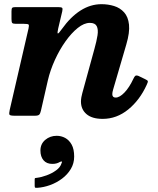

<svg xmlns="http://www.w3.org/2000/svg" viewBox="-20 -554 756 919"><path d="M173.5 166.5Q173.5 195.5 188.2 213Q203 230.5 230.5 230.5Q241.5 230.5 250 228.2Q258.5 226 265 222Q271.5 218.5 275.2 219Q279 219.5 274.5 227.5Q269 246.5 248.8 261.2Q228.5 276 203.2 285.2Q178 294.5 157 297Q151.5 297.5 148.8 298.2Q146 299 146 305V335Q146 343 148.5 344.2Q151 345.5 158.5 345Q189 343 220 331.8Q251 320.5 277 301Q303 281.5 319 254.8Q335 228 335 195.5Q335 160 323 138.2Q311 116.5 292 106.2Q273 96 251.5 96Q219.5 96 196.5 115.5Q173.5 135 173.5 166.5ZM54 -520Q41.5 -520 38.2 -516.2Q35 -512.5 35 -499.5V-463Q35 -449 38.2 -444.5Q41.5 -440 55.5 -440H93.5Q113.5 -440 116.8 -436.5Q120 -433 116.5 -417.5L26.5 -28Q22.5 -10 25.5 -5Q28.5 0 52 0H146Q163 0 168 -5.5Q173 -11 176 -24.5L209 -169Q220.5 -218.5 242.8 -267.2Q265 -316 293.5 -356Q322 -396 352.2 -420.2Q382.5 -444.5 410 -444.5Q435 -444.5 443 -428.8Q451 -413 446.8 -385.2Q442.5 -357.5 432 -320L374 -108.5Q371.5 -100 369.5 -88.8Q367.5 -77.5 367.5 -68Q367.5 -30.5 394 -7.8Q420.5 15 471.5 15Q538.5 15 593.8 -30Q649 -75 682 -147.5Q688.5 -161 687.5 -165.5Q686.5 -170 674 -175.5L643 -190.5Q632.5 -194.5 627.8 -191Q623 -187.5 618.5 -177Q598.5 -134.5 575.5 -110.8Q552.5 -87 533.5 -87Q517.5 -87 517.5 -103.5Q517.5 -111.5 521.5 -125.5L584.5 -341Q601.5 -398.5 597.5 -436Q593.5 -473.5 574 -495Q554.5 -516.5 526 -525.2Q497.5 -534 466 -534Q413 -534 365.2 -503.5Q317.5 -473 276.5 -415.5Q260 -392 256.8 -393.8Q253.5 -395.5 258.5 -417.5L278 -500Q281 -513 277.2 -516.5Q273.5 -520 257 -520Z"/></svg>

Font: Besley
Style: Bold Italic
Weight: 700
Italic angle: -13°
Designer: Owen Earl
Foundry: indestructible type*
Version: Version 2.001